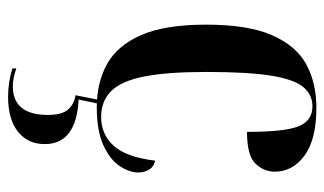

<svg xmlns="http://www.w3.org/2000/svg" viewBox="-188 -400 822 487"><g transform="rotate(90 223.5 -156.0)"><path d="M251 10Q189 10 142 -16Q95 -42 68.5 -102.5Q42 -163 42 -267Q42 -374 69 -435Q96 -496 143 -521.5Q190 -547 253 -547Q333 -547 374 -517Q415 -487 415 -441Q415 -414 394.5 -392.5Q374 -371 314 -371Q314 -466 300 -501.5Q286 -537 249 -537Q220 -537 200.5 -514Q181 -491 171.5 -432.5Q162 -374 162 -268Q162 -169 173.5 -110.5Q185 -52 210.5 -26.5Q236 -1 276 -1Q320 -1 349 -32.5Q378 -64 387 -138Q402 -135 409.5 -123Q417 -111 417 -95Q417 -73 401 -48.5Q385 -24 348.5 -7Q312 10 251 10ZM225 235Q188 235 153 224V214Q178 223 198 223Q271 223 271 134Q271 98 257 82.5Q243 67 221 64L235 -6H245L232 56Q345 62 345 142Q345 185 313.5 210Q282 235 225 235Z"/></g></svg>

Font: Noto Serif Display Condensed SemiBold
Style: Regular
Weight: 600
Width: 3
Designer: Monotype Design Team
Foundry: Monotype Imaging Inc.
Version: Version 2.009